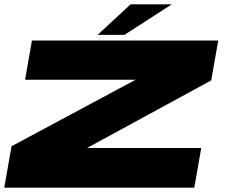

<svg xmlns="http://www.w3.org/2000/svg" viewBox="-30 -861 1048 881"><path d="M-10.5 0 23 -190 592 -495H85L116.5 -675H971.5L939 -492L369.5 -182H893.5L861.5 0ZM418 -701 569 -841H758L541 -701Z"/></svg>

Font: Anybody UltraExpanded Black
Style: Italic
Weight: 900
Width: 9
Italic angle: -10°
Designer: Tyler Finck
Foundry: Etcetera Type Company
Version: Version 1.010; ttfautohint (v1.8.3) -l 8 -r 50 -G 200 -x 14 